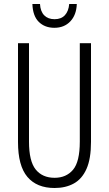

<svg xmlns="http://www.w3.org/2000/svg" viewBox="-20 -930 544 960"><path d="M435 -221Q435 -136 412.5 -85.5Q390 -35 349 -12.5Q308 10 253 10Q164 10 117 -45.5Q70 -101 70 -220V-714H125V-222Q125 -124 158.5 -82.5Q192 -41 253 -41Q311 -41 345 -81Q379 -121 379 -222V-714H435ZM364 -910Q362 -855 331.5 -823Q301 -791 252 -791Q204 -791 174 -820.5Q144 -850 142 -910H180Q182 -873 201 -853.5Q220 -834 253 -834Q286 -834 304.5 -854Q323 -874 326 -910Z"/></svg>

Font: Noto Sans Malayalam ExtraCondensed Light
Style: Regular
Weight: 300
Width: 2
Designer: Jelle Bosma - Monotype Design Team
Foundry: Monotype Imaging Inc.
Version: Version 2.104; ttfautohint (v1.8.4.7-5d5b)